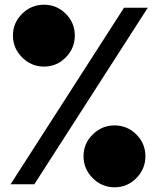

<svg xmlns="http://www.w3.org/2000/svg" viewBox="-20 -783 673 816"><path d="M167 -500Q113 -500 74 -539Q35 -578 35 -632Q35 -686 74 -724.5Q113 -763 167 -763Q221 -763 259.5 -724.5Q298 -686 298 -632Q298 -578 259.5 -539Q221 -500 167 -500ZM25 0 507 -750H608L126 0ZM467 13Q413 13 374 -26Q335 -65 335 -119Q335 -173 374 -211.5Q413 -250 467 -250Q521 -250 559.5 -211.5Q598 -173 598 -119Q598 -65 559.5 -26Q521 13 467 13Z"/></svg>

Font: Trickster
Style: Regular
Weight: 400
Designer: Jean-Baptiste Morizot
Foundry: Jean-Baptiste Morizot
Version: Version 2.000;PS 2.0;hotconv 1.0.88;makeotf.lib2.5.647800